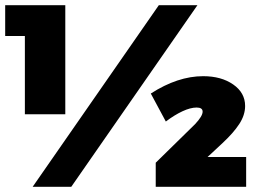

<svg xmlns="http://www.w3.org/2000/svg" viewBox="-21 -721 994 741"><path d="M-1 -701H231V-280H75V-582H-1ZM592 -701H741L254 0H105ZM761 -290Q761 -306 738 -306Q714 -306 683 -291.5Q652 -277 619 -252L561 -360Q665 -427 763 -427Q833 -427 879 -395Q925 -363 925 -312Q925 -277 902.5 -242.5Q880 -208 838 -169L780 -115H929V0H580V-93L732 -242Q761 -273 761 -290Z"/></svg>

Font: Argentum Sans Black
Style: Regular
Weight: 900
Designer: Julieta Ulanovsky (Modified by Cristiano Sobral)
Foundry: Julieta Ulanovsky
Version: Version 1.000; ttfautohint (v1.5.65-e2d9)